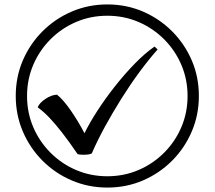

<svg xmlns="http://www.w3.org/2000/svg" viewBox="-20 -782 968 866"><path d="M355 -84Q338 -84 330 -87Q289 -147 258 -186.5Q227 -226 201.5 -252.5Q176 -279 150 -298Q158 -318 185 -336Q212 -354 237 -355Q265 -333 299 -284Q333 -235 361 -181Q384 -228 420 -283.5Q456 -339 499.5 -394Q543 -449 589 -496Q635 -543 677 -572L691 -559Q651 -514 609 -457Q567 -400 527.5 -337Q488 -274 453.5 -211Q419 -148 394 -90Q384 -84 355 -84ZM464 64Q379 64 304 32Q229 0 172 -57Q115 -114 83 -189Q51 -264 51 -349Q51 -435 83 -509.5Q115 -584 172 -641Q229 -698 304 -730Q379 -762 464 -762Q550 -762 624.5 -730Q699 -698 756 -641Q813 -584 845 -509.5Q877 -435 877 -349Q877 -264 845 -189Q813 -114 756 -57Q699 0 624.5 32Q550 64 464 64ZM464 13Q539 13 604.5 -15Q670 -43 720 -93Q770 -143 798 -208.5Q826 -274 826 -349Q826 -424 798 -489.5Q770 -555 720 -605Q670 -655 604.5 -683Q539 -711 464 -711Q389 -711 323.5 -683Q258 -655 208 -605Q158 -555 130 -489.5Q102 -424 102 -349Q102 -274 130 -208.5Q158 -143 208 -93Q258 -43 323.5 -15Q389 13 464 13Z"/></svg>

Font: gurmukhi115
Style: Regular
Weight: 400
Designer: Jelle Bosma - Monotype Design Team
Foundry: Monotype Imaging Inc.
Version: Version 2.003